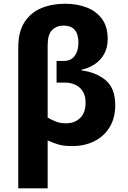

<svg xmlns="http://www.w3.org/2000/svg" viewBox="-20 -767 683 1021"><path d="M233.4 234.4H77.1V-514.2Q77.1 -597.7 110.1 -648.9Q143.1 -700.2 199.5 -723.6Q255.9 -747.1 326.2 -747.1Q389.2 -747.1 440.4 -727.5Q491.7 -708 522.2 -666.5Q552.7 -625 552.7 -559.6Q552.7 -512.7 533.4 -479Q514.2 -445.3 482.7 -424.8Q451.2 -404.3 413.6 -396.5V-392.6Q493.2 -382.3 543 -339.4Q592.8 -296.4 592.8 -207.5Q592.8 -139.2 562.7 -90.3Q532.7 -41.5 481.2 -15.9Q429.7 9.8 364.3 9.8Q319.8 9.8 291.7 1.7Q263.7 -6.3 233.4 -20.5ZM332 -111.3Q377 -111.3 406 -139.4Q435.1 -167.5 435.1 -221.2Q435.1 -259.8 419.2 -283Q403.3 -306.2 378.9 -316.9Q354.5 -327.6 328.1 -327.6H280.8V-442.9H318.8Q357.9 -442.9 377.4 -470Q397 -497.1 397 -540Q397 -630.9 317.9 -630.9Q280.8 -630.9 257.1 -607.2Q233.4 -583.5 233.4 -525.4V-141.6Q254.9 -129.4 277.6 -120.4Q300.3 -111.3 332 -111.3Z"/></svg>

Font: Lunasima
Style: Bold
Weight: 700
Designer: The DocRepair Project, Monotype Design Team
Foundry: Google
Version: Version 2.009